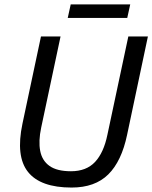

<svg xmlns="http://www.w3.org/2000/svg" viewBox="-20 -832 686 864"><path d="M302.1 12Q162.2 12 106.1 -58.2Q50 -128.4 81.1 -275.6L164.4 -668H252.5L165.3 -257.6Q152.5 -197.2 160.9 -153.1Q169.3 -109 202.9 -85.2Q236.4 -61.4 299.4 -61.4Q368.5 -61.4 407.7 -103.2Q446.8 -145.1 463.3 -225.4L557.5 -668H645.6L552 -225.6Q527.1 -106.3 467.2 -47.1Q407.3 12 302.1 12ZM284.8 -751.2 298.2 -812.1H566L552.6 -751.2Z"/></svg>

Font: Atkinson Hyperlegible Mono ExtraLight
Style: Italic
Weight: 200
Italic angle: -12°
Monospace: yes
Designer: Elliott Scott, Megan Eiswerth, Linus Boman, Theodore Petrosky, Letters from Sweden
Foundry: Applied Design Works, Letters from Sweden
Version: Version 2.001